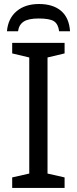

<svg xmlns="http://www.w3.org/2000/svg" viewBox="-20 -925 379 945"><path d="M297.9 0H40V-51.8L124 -70.8V-642.1L40 -662.1V-713.9H297.9V-662.1L213.9 -642.1V-70.8L297.9 -51.8ZM171.9 -905.3Q240.7 -905.3 280.5 -871.6Q320.3 -837.9 324.7 -771H271Q266.6 -806.6 245.8 -820.3Q225.1 -834 169.9 -834Q119.6 -834 96.2 -818.4Q72.8 -802.7 68.8 -771H14.2Q19.5 -834 61.5 -869.6Q103.5 -905.3 171.9 -905.3Z"/></svg>

Font: Noto Sans Southeast Asian
Style: Regular
Weight: 400
Designer: Monotype Design Team
Foundry: Monotype Imaging Inc.
Version: Version 1.06 uh; ttfautohint (v1.4.1)